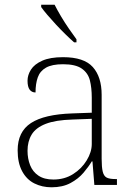

<svg xmlns="http://www.w3.org/2000/svg" viewBox="-20 -786 567 816"><path d="M199 10Q159 10 126 -6.5Q93 -23 74 -58.5Q55 -94 55 -147Q55 -226 111.5 -263Q168 -300 287 -304L370 -307V-371Q370 -413 362 -444.5Q354 -476 327.5 -494.5Q301 -513 248 -513Q201 -513 175.5 -498.5Q150 -484 140.5 -457Q131 -430 131 -393Q115 -393 106 -405Q97 -417 97 -443Q97 -467 111.5 -490Q126 -513 159.5 -528Q193 -543 248 -543Q337 -543 374.5 -501Q412 -459 412 -383V-111Q412 -76 416.5 -57Q421 -38 433 -31.5Q445 -25 471 -25H477V0H381L373 -100H370Q357 -78 335 -52Q313 -26 279.5 -8Q246 10 199 10ZM207 -23Q254 -23 290.5 -46Q327 -69 348.5 -104.5Q370 -140 370 -174V-281L289 -278Q216 -276 174 -259.5Q132 -243 114.5 -214Q97 -185 97 -145Q97 -112 108 -84Q119 -56 143.5 -39.5Q168 -23 207 -23ZM295 -606Q279 -620 259 -639.5Q239 -659 218.5 -681Q198 -703 181 -723Q164 -743 155 -756V-766H212Q223 -744 239 -717Q255 -690 273 -664Q291 -638 305 -619V-606Z"/></svg>

Font: Noto Serif Thai ExtraLight
Style: Regular
Weight: 250
Version: Version 2.001